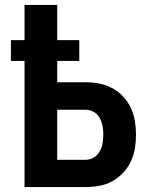

<svg xmlns="http://www.w3.org/2000/svg" viewBox="-20 -755 640 775"><path d="M79 0V-509H24V-593H79V-735H211V-593H300V-509H211V-423H326Q354 -423 381.5 -417.5Q409 -412 433.5 -399Q458 -386 477 -365.5Q496 -345 508 -319.5Q520 -294 524.5 -266.5Q529 -239 529 -211Q529 -184 524.5 -156Q520 -128 508 -103Q496 -78 477 -57.5Q458 -37 433.5 -23.5Q409 -10 381.5 -5Q354 0 326 0ZM326 -110Q344 -110 359 -119.5Q374 -129 382.5 -144Q391 -159 394 -176.5Q397 -194 397 -211Q397 -229 394 -246Q391 -263 382.5 -278.5Q374 -294 359 -303Q344 -312 326 -312H211V-110Z"/></svg>

Font: Iosevka Custom XBdEx
Style: Regular
Weight: 800
Width: 7
Monospace: yes
Designer: Belleve Invis
Foundry: Belleve Invis
Version: Version 11.2.4; ttfautohint (v1.8.4)